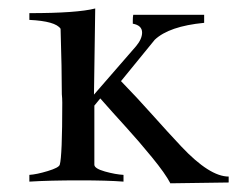

<svg xmlns="http://www.w3.org/2000/svg" viewBox="-20 -420 582 444"><path d="M211.9 -192.4 198.2 -175.8Q198.2 -175.8 198.2 -39.1Q198.2 -30.3 222.7 -23.4Q247.1 -16.6 265.6 -15.6V0Q228.5 -2.9 164.1 -2.9Q94.7 -2.9 47.9 0V-15.6Q64.5 -16.6 90.3 -24.4Q116.2 -32.2 118.2 -39.1Q124 -58.6 124 -182.6Q124 -192.4 123 -202.1Q123 -258.8 120.1 -353.5Q108.4 -371.1 47.9 -374V-389.6Q158.2 -389.6 200.2 -400.4L197.3 -201.2L294.9 -313.5Q308.6 -330.1 308.6 -344.7Q308.6 -361.3 287.1 -365.2V-373Q287.1 -380.9 288.1 -385.7H452.1V-367.2Q371.1 -359.4 337.9 -328.1L259.8 -232.4Q296.9 -194.3 332.5 -154.3Q368.2 -114.3 399.4 -81.1Q464.8 -11.7 508.8 -11.7V2L374 3.9Q362.3 -18.6 331.5 -56.2Q300.8 -93.8 270.5 -127Q240.2 -160.2 211.9 -192.4Z"/></svg>

Font: Bentham
Style: Regular
Weight: 400
Version: Version 002.002